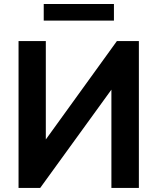

<svg xmlns="http://www.w3.org/2000/svg" viewBox="-20 -920 771 940"><path d="M70.8 -718.8H204.3V-202.4H179.2L552.2 -718.8H659.9V0H525.4V-516.4H551L176.8 0H70.8ZM194.1 -900.4H537.8V-819.1H194.1Z"/></svg>

Font: Min Sans VF VF
Style: Regular
Weight: 400
Designer: Jinseong-Kim, NotoSansCJK, Nunito
Foundry: Jinseong-Kim
Version: Version 1.420;Glyphs 3.1.2 (3151)